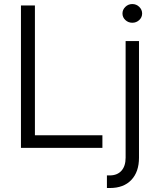

<svg xmlns="http://www.w3.org/2000/svg" viewBox="-20 -734 782 953"><path d="M84 -707H153.3V-62.5H488.3V0H84ZM669.9 -530.3V48.8Q669.9 119.1 631.8 159.2Q593.8 199.2 525.4 199.2H510.7V136.7H524.4Q562 136.7 582.8 113.5Q603.5 90.3 603.5 48.8V-530.3ZM587.9 -667Q587.9 -686 602.3 -700Q616.7 -713.9 636.7 -713.9Q656.7 -713.9 671.1 -700Q685.5 -686 685.5 -667Q685.5 -647.9 671.1 -634.5Q656.7 -621.1 636.7 -621.1Q616.7 -621.1 602.3 -634.5Q587.9 -647.9 587.9 -667Z"/></svg>

Font: Pretendard GOV Light
Style: Regular
Weight: 300
Designer: Base glyphs from Inter by Rasmus Andersson; Hangeul glyphs from Noto Sans CJK(Source Han Sans) by Jang Soo-young and Kan
Foundry: Kil Hyung-jin
Version: Version 1.309